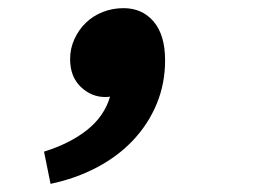

<svg xmlns="http://www.w3.org/2000/svg" viewBox="-20 -245 640 471"><path d="M104 206 88 127Q152 107 194 73.5Q236 40 250 -8Q246 -7 238 -7Q204 -7 178 -32Q152 -57 152 -100Q152 -126 162.5 -149Q173 -172 190.5 -189Q208 -206 232 -215.5Q256 -225 283 -225Q329 -225 357 -192Q385 -159 385 -97Q385 -40 364.5 9.5Q344 59 307 98.5Q270 138 218 165.5Q166 193 104 206Z"/></svg>

Font: Source Code Pro Black
Style: Italic
Weight: 900
Italic angle: -11°
Monospace: yes
Designer: Paul D. Hunt, Teo Tuominen
Foundry: Adobe Systems Incorporated
Version: Version 1.050;PS 1.000;hotconv 16.6.51;makeotf.lib2.5.65220